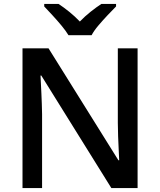

<svg xmlns="http://www.w3.org/2000/svg" viewBox="-20 -961 818 981"><path d="M683 0H549L191 -575H187Q189 -535 191.5 -483.5Q194 -432 195 -378V0H95V-714H228L585 -142H589Q588 -163 586.5 -195.5Q585 -228 583.5 -264Q582 -300 582 -333V-714H683ZM330 -781Q316 -804 294 -830.5Q272 -857 248 -883Q224 -909 206 -928V-941H279Q305 -924 333.5 -901Q362 -878 388 -851Q414 -878 443 -901Q472 -924 498 -941H573V-928Q554 -909 529.5 -883Q505 -857 482.5 -830.5Q460 -804 448 -781Z"/></svg>

Font: Noto Sans Adlam Medium
Style: Regular
Weight: 500
Version: Version 3.001